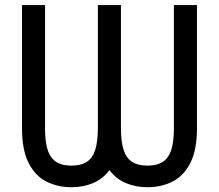

<svg xmlns="http://www.w3.org/2000/svg" viewBox="-20 -743 880 772"><path d="M466.3 -722.7V-228.5Q466.3 -175.3 476.6 -141.8Q486.8 -108.4 510.3 -92.8Q533.7 -77.1 572.8 -77.1Q602.1 -77.1 622.3 -85.7Q642.6 -94.2 655.3 -112.5Q668 -130.9 673.6 -159.7Q679.2 -188.5 679.2 -228.5V-722.7H772V-228.5Q772 -140.6 745.6 -88.4Q719.2 -36.1 674.1 -13.2Q628.9 9.8 572.8 9.8Q526.4 9.8 486.8 -6.6Q447.3 -22.9 419.9 -59.1Q393.1 -22.9 353.5 -6.6Q314 9.8 267.6 9.8Q211.4 9.8 166.3 -13.2Q121.1 -36.1 94.7 -88.4Q68.4 -140.6 68.4 -228.5V-722.7H161.1V-228.5Q161.1 -188.5 166.7 -159.7Q172.4 -130.9 185.1 -112.5Q197.8 -94.2 218 -85.7Q238.3 -77.1 267.6 -77.1Q306.6 -77.1 329.8 -92.8Q353 -108.4 363.3 -141.8Q373.5 -175.3 373.5 -228.5V-722.7Z"/></svg>

Font: Giphurs SC
Style: Regular
Weight: 400
Version: Version 0.920